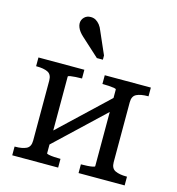

<svg xmlns="http://www.w3.org/2000/svg" viewBox="-118 -917 936 1018"><g transform="rotate(15 350.0 -408.0)"><path d="M129 -104V-433Q129 -467 106.5 -478Q84 -489 45 -489H42V-537H294V-489H290Q276 -489 259 -488Q242 -487 230 -485Q218 -483 218 -479V-58Q218 -55 230 -52.5Q242 -50 259 -49Q276 -48 290 -48H294V0H42V-48H45Q84 -48 106.5 -59Q129 -70 129 -104ZM482 -58V-479Q482 -483 470 -485Q458 -487 441 -488Q424 -489 410 -489H406V-537H659V-489H656Q617 -489 594 -478Q571 -467 571 -433V-104Q571 -70 594 -59Q617 -48 656 -48H659V0H406V-48H410Q424 -48 441 -49Q458 -50 470 -52.5Q482 -55 482 -58ZM207 -96 169 -137 493 -443 531 -402ZM322 -758 375 -637V-614H342L242 -705Q231 -715 223 -725.5Q215 -736 210.5 -747.5Q206 -759 206 -769Q206 -788 219.5 -802Q233 -816 255 -816Q271 -816 283 -809Q295 -802 305 -789.5Q315 -777 322 -758Z"/></g></svg>

Font: Roboto Serif
Style: Regular
Weight: 400
Designer: Greg Gazdowicz
Foundry: Commercial Type
Version: Version 1.008